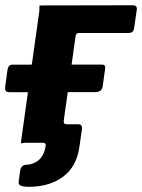

<svg xmlns="http://www.w3.org/2000/svg" viewBox="-22 -551 549 741"><path d="M89.1 170Q68.8 170 58.6 165.6Q48.4 161.3 50.1 149.6L56 106.5Q57 99.9 61.8 93.1Q66.7 86.3 75 85.5Q107.9 84.1 128.2 66.2Q148.6 48.2 154.4 12Q156.2 0 142.7 0H93L103 -71.3H219.1L224.2 -86.6Q221.8 -71.3 235.9 -71.3H280.5Q296.6 -71.3 294.2 -52.1L284.4 16Q273.7 92.4 221.2 131.2Q168.8 170 89.1 170ZM473.4 -423.7H282.8Q272.2 -423.7 269.8 -412.5L215.6 -25Q214.2 -14.6 215 -7.3Q215.8 0 212.5 0H83.4Q73 -0.7 66.3 1.3Q59.5 3.3 58.5 0L129.3 -505Q130.8 -516.4 130 -523.2Q129.2 -530 132.5 -530L490.5 -530.7Q507.5 -530.7 506.2 -515.4L495.4 -441.1Q493.2 -423.7 473.4 -423.7ZM16.1 -195.2Q4.3 -195.2 0.5 -200Q-3.3 -204.7 -2.3 -215.1L7.2 -283.1Q11 -301.5 25.3 -301.5L371.3 -301.8Q386.5 -301.8 383.7 -285.8L374.3 -217.8Q371.5 -195.5 344.8 -195.5Z"/></svg>

Font: Libre Franklin Thin
Style: Italic
Weight: 100
Italic angle: -8°
Designer: Pablo Impallari, Rodrigo Fuenzalida, Nhung Nguyen
Foundry: Impallari Type
Version: Version 3.000